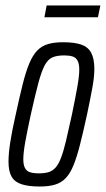

<svg xmlns="http://www.w3.org/2000/svg" viewBox="-20 -672 386 700"><path d="M125 8Q85 8 59.5 0Q34 -8 22.5 -27.5Q11 -47 11 -83Q11 -112 17.5 -154Q24 -196 37 -253Q51 -318 62.5 -364Q74 -410 86.5 -440Q99 -470 115 -487Q131 -504 154 -511Q177 -518 210 -518Q251 -518 276 -509.5Q301 -501 312.5 -479.5Q324 -458 324 -420Q324 -392 316.5 -351Q309 -310 297 -253Q283 -189 271.5 -144Q260 -99 248 -69.5Q236 -40 220 -23Q204 -6 181 1Q158 8 125 8ZM122 -40Q143 -40 157.5 -44.5Q172 -49 183 -61.5Q194 -74 203 -98Q212 -122 221 -160Q230 -198 242 -253Q255 -316 262 -355.5Q269 -395 269 -418Q269 -439 263 -450.5Q257 -462 245 -466Q233 -470 214 -470Q187 -470 170.5 -462.5Q154 -455 142.5 -433Q131 -411 119.5 -368Q108 -325 92 -253Q79 -193 72 -154Q65 -115 65 -91Q65 -71 71 -59.5Q77 -48 89.5 -44Q102 -40 122 -40ZM142 -609 150 -652H346L337 -609Z"/></svg>

Font: Saira UltraCondensed
Style: Italic
Weight: 400
Width: 1
Italic angle: -12°
Designer: Hector Gatti with collaboration of the Omnibus-Type team
Foundry: Omnibus-Type
Version: Version 1.101